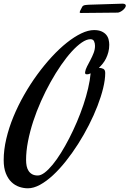

<svg xmlns="http://www.w3.org/2000/svg" viewBox="-45 -915 706 1047"><path d="M550.8 -670.9Q550.8 -649.4 545.9 -630.9Q541 -612.3 533.2 -596.4Q525.4 -580.6 515.1 -567.9Q504.9 -555.2 494.1 -544.9Q507.8 -544.9 518.3 -539.6Q528.8 -534.2 528.8 -517.1Q528.8 -481 517.6 -434.6Q506.3 -388.2 486.6 -337.2Q466.8 -286.1 439.7 -232.9Q412.6 -179.7 380.9 -129.9Q349.1 -80.1 314.2 -36.1Q279.3 7.8 243.7 40.8Q208 73.7 173.1 92.8Q138.2 111.8 106.9 111.8Q83.5 111.8 59.8 103.8Q36.1 95.7 17.3 77.6Q-1.5 59.6 -13.2 30Q-24.9 0.5 -24.9 -42Q-24.9 -97.7 -10.7 -158Q3.4 -218.3 28.3 -278.6Q53.2 -338.9 86.4 -397.2Q119.6 -455.6 158 -508.1Q196.3 -560.5 237.5 -605.2Q278.8 -649.9 319.3 -682.1Q359.9 -714.4 397.9 -732.7Q436 -751 467.8 -751Q492.2 -751 508.3 -743.9Q524.4 -736.8 533.9 -725.6Q543.5 -714.4 547.1 -700Q550.8 -685.5 550.8 -670.9ZM161.1 42Q177.7 42 198.5 26.4Q219.2 10.7 241.7 -16.6Q264.2 -43.9 287.4 -81.1Q310.5 -118.2 332.5 -160.9Q354.5 -203.6 374.3 -250Q394 -296.4 409.7 -342.8Q425.3 -389.2 435.5 -433.1Q445.8 -477.1 449.2 -515.1Q443.8 -512.2 439 -511Q434.1 -509.8 431.2 -509.8Q424.3 -509.8 421.6 -511.2Q418.9 -512.7 418.9 -521Q420.9 -535.6 429.7 -552.7Q438.5 -569.8 448.2 -588.1Q458 -606.4 465.6 -626Q473.1 -645.5 473.1 -665Q473.1 -678.7 468 -689.9Q462.9 -701.2 448.2 -701.2Q427.2 -701.2 401.1 -683.3Q375 -665.5 346.4 -634.3Q317.9 -603 288.3 -560.3Q258.8 -517.6 231 -467.8Q203.1 -418 178.7 -363.3Q154.3 -308.6 136.2 -253.4Q118.2 -198.2 107.7 -144.5Q97.2 -90.8 97.2 -43Q97.2 -24.9 100.3 -9.5Q103.5 5.9 111.1 17.3Q118.7 28.8 130.9 35.4Q143.1 42 161.1 42ZM623 -895Q632.8 -895 637 -891.8Q641.1 -888.7 641.1 -884.3Q641.1 -878.4 636.2 -871.6Q631.3 -864.7 624.3 -859.1Q617.2 -853.5 609.6 -849.9Q602.1 -846.2 596.7 -846.2L395 -844.2Q389.6 -844.2 389.6 -849.1Q389.6 -850.6 392.1 -856.2Q394.5 -861.8 402.8 -877Q404.8 -881.3 408.9 -883.8Q413.1 -886.2 418.2 -887.2Q423.3 -888.2 428.7 -888.4Q434.1 -888.7 439 -889.2Z"/></svg>

Font: Mervale Script
Style: Regular
Weight: 400
Designer: Astigmatic (AOETI)
Foundry: Astigmatic (AOETI)
Version: Version 1.000